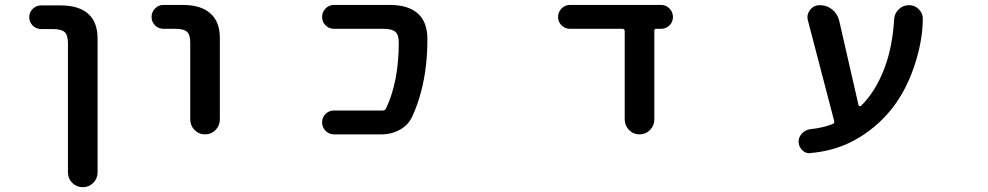

<svg xmlns="http://www.w3.org/2000/svg" viewBox="-20 -568 4040 785"><path d="M257.8 136.7V-391.6Q257.8 -423.8 244.6 -436.5Q231.4 -449.2 196.3 -449.2H148.4Q127.9 -449.2 113.8 -463.4Q99.6 -477.5 99.6 -497.6Q99.6 -517.6 113.8 -531.7Q127.9 -545.9 148.4 -545.9H226.6Q306.6 -545.9 344.7 -507.8Q379.9 -472.7 378.9 -407.2V136.7Q378.9 162.1 361.3 179.7Q343.8 197.3 318.4 197.3Q293 197.3 275.4 179.7Q257.8 162.1 257.8 136.7Z M757.8 -80.1V-393.6Q757.8 -425.8 744.6 -438Q731.4 -450.2 696.3 -450.2H648.4Q627.9 -450.2 613.8 -464.4Q599.6 -478.5 599.6 -498.5Q599.6 -518.6 613.8 -533.2Q627.9 -547.9 648.4 -547.9H726.6Q806.6 -547.9 844.7 -508.8Q879.9 -474.6 878.9 -408.2V-80.1Q878.9 -54.7 861.3 -36.6Q843.8 -18.6 818.4 -18.6Q793 -18.6 775.4 -36.6Q757.8 -54.7 757.8 -80.1Z M1345.7 -18.6Q1325.2 -18.6 1311 -33.2Q1296.9 -47.9 1296.9 -67.9Q1296.9 -87.9 1311 -102.1Q1325.2 -116.2 1345.7 -116.2H1544.9Q1554.7 -116.2 1558.6 -125Q1610.4 -235.4 1610.4 -393.6Q1610.4 -425.8 1596.7 -437.5Q1583 -450.2 1548.8 -450.2H1345.7Q1325.2 -450.2 1311 -464.4Q1296.9 -478.5 1296.9 -498.5Q1296.9 -518.6 1311 -533.2Q1325.2 -547.9 1345.7 -547.9H1572.3Q1649.4 -547.9 1688.5 -512.7Q1727.5 -477.5 1727.5 -408.2Q1727.5 -292 1702.1 -195.3Q1688.5 -141.6 1666 -92.8Q1650.4 -57.6 1615.7 -38.1Q1581.1 -18.6 1540 -18.6Z M2534.2 -80.1V-440.4Q2534.2 -450.2 2524.4 -450.2H2310.5Q2290 -450.2 2275.9 -464.4Q2261.7 -478.5 2261.7 -498.5Q2261.7 -518.6 2275.9 -533.2Q2290 -547.9 2310.5 -547.9H2682.6Q2703.1 -547.9 2717.3 -533.2Q2731.4 -518.6 2731.4 -498.5Q2731.4 -478.5 2717.3 -464.4Q2703.1 -450.2 2682.6 -450.2H2663.1Q2655.3 -450.2 2655.3 -442.4V-80.1Q2655.3 -54.7 2637.7 -36.6Q2620.1 -18.6 2594.7 -18.6Q2569.3 -18.6 2551.8 -36.6Q2534.2 -54.7 2534.2 -80.1Z M3293.9 57.6Q3292 58.6 3290 58.6Q3272.5 58.6 3259.8 45.9Q3245.1 31.2 3245.1 10.7Q3245.1 -2 3252 -13.2Q3258.8 -24.4 3269.5 -31.2Q3280.3 -38.1 3293.9 -40Q3342.8 -44.9 3383.8 -60.5Q3392.6 -64.5 3390.6 -73.2L3283.2 -484.4Q3281.2 -491.2 3281.2 -498Q3281.2 -513.7 3292 -527.3Q3306.6 -546.9 3332 -546.9Q3360.4 -546.9 3382.3 -529.3Q3404.3 -511.7 3411.1 -483.4L3490.2 -137.7Q3491.2 -134.8 3494.6 -133.8Q3498 -132.8 3500 -134.8Q3559.6 -193.4 3595.7 -288.1Q3628.9 -375 3635.7 -488.3Q3636.7 -512.7 3654.3 -529.8Q3671.9 -546.9 3696.3 -546.9Q3720.7 -546.9 3737.3 -529.3Q3752.9 -513.7 3752.9 -492.2Q3752.9 -399.4 3715.8 -291Q3676.8 -178.7 3608.4 -102.1Q3540 -25.4 3449.2 17.6Q3377 50.8 3293.9 57.6Z"/></svg>

Font: Rounded-X Mgen+ 1m medium
Style: Regular
Weight: 500
Designer: [Source Han Sans]
Ryoko NISHIZUKA  (kana & ideographs); Paul D. Hunt (Latin, Greek & Cyrillic); Wenlong ZHANG  (bopomofo
Version: Version 1.059.20150602